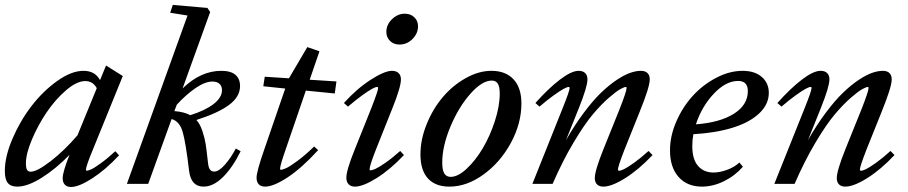

<svg xmlns="http://www.w3.org/2000/svg" viewBox="-23 -745 3679 778"><path d="M46.9 11.2Q20.5 11.2 8.5 -3.7Q-3.4 -18.6 -3.4 -52.2Q-3.4 -110.8 27.6 -183.1Q58.6 -255.4 105 -315.7Q151.4 -376 209 -417Q266.6 -458 315.4 -458Q362.3 -458 382.3 -420.4L406.7 -479.5L474.6 -437L352.5 -136.7Q325.2 -70.8 325.2 -57.1Q325.2 -53.2 328.1 -53.2Q334.5 -53.2 347.2 -59.1Q359.9 -64.9 386.2 -84Q412.6 -103 444.3 -132.3L459.5 -115.7Q404.3 -56.6 350.3 -22Q296.4 12.7 264.6 12.7Q248.5 12.7 239.7 3.4Q231 -5.9 231 -22.9Q231 -48.3 258.8 -117.7Q203.6 -61 146.2 -24.9Q88.9 11.2 46.9 11.2ZM82 -83Q82 -64.9 86.4 -57.1Q90.8 -49.3 101.6 -49.3Q127 -49.3 182.4 -92Q237.8 -134.8 291 -196.8L369.1 -387.7Q353.5 -416.5 322.3 -416.5Q288.1 -416.5 244.6 -379.2Q201.2 -341.8 166 -289.8Q130.9 -237.8 106.4 -179.9Q82 -122.1 82 -83Z M491.2 0 736.8 -682.1 666.5 -693.4 677.2 -725.1 817.4 -712.9 828.6 -696.3 716.8 -386.7Q790.5 -458 873.5 -458Q912.1 -458 930.9 -441.9Q949.7 -425.8 949.7 -396.5Q949.7 -353 905.5 -320.1Q861.3 -287.1 772.9 -258.8Q787.6 -242.7 797.1 -214.1Q806.6 -185.5 810.3 -161.6Q814 -137.7 819.8 -85.4Q821.8 -65.4 828.1 -57.6Q834.5 -49.8 845.2 -49.8Q863.3 -49.8 887.5 -76.7Q911.6 -103.5 932.6 -143.1L952.1 -132.3Q920.4 -67.4 881.1 -28.1Q841.8 11.2 801.8 11.2Q751 11.2 743.2 -52.7Q729.5 -168.9 717 -211.2Q704.6 -253.4 672.4 -262.7L577.6 0ZM837.9 -414.6Q808.1 -414.6 769.5 -388.2Q731 -361.8 693.4 -320.8L683.6 -294.9Q723.6 -291.5 748 -278.3Q809.1 -297.4 842.8 -323.7Q876.5 -350.1 876.5 -379.4Q876.5 -396.5 866.2 -405.5Q856 -414.6 837.9 -414.6Z M1051.3 11.2Q1034.7 11.2 1025.6 2Q1016.6 -7.3 1016.6 -24.9Q1016.6 -49.8 1047.9 -139.6L1132.8 -386.2L1043.9 -395.5L1049.8 -434.1L1147.9 -427.7L1222.2 -554.2L1271.5 -537.1L1231.9 -421.9L1340.3 -415L1333.5 -366.2L1216.3 -377.9L1135.3 -141.6Q1111.8 -75.2 1111.8 -60.5Q1111.8 -57.1 1115.2 -57.1Q1122.1 -57.1 1136.7 -63.7Q1151.4 -70.3 1182.6 -93.3Q1213.9 -116.2 1250 -151.4L1266.1 -136.7Q1199.7 -64 1142.6 -26.4Q1085.4 11.2 1051.3 11.2Z M1595.7 -564.5Q1572.3 -564.5 1557.4 -579.1Q1542.5 -593.8 1542.5 -615.7Q1542.5 -645 1565.4 -667.2Q1588.4 -689.5 1617.2 -689.5Q1640.6 -689.5 1655.8 -675Q1670.9 -660.6 1670.9 -638.7Q1670.9 -609.4 1648.4 -586.9Q1626 -564.5 1595.7 -564.5ZM1415.5 11.2Q1398.9 11.2 1389.6 1.7Q1380.4 -7.8 1380.4 -24.9Q1380.4 -55.2 1414.6 -139.6L1481.9 -307.6Q1509.3 -377.9 1509.3 -388.7Q1509.3 -392.6 1504.4 -392.6Q1499 -392.6 1485.1 -385.3Q1471.2 -377.9 1444.8 -358.9Q1418.5 -339.8 1387.2 -313L1370.6 -327.6Q1422.4 -385.3 1478.8 -421.6Q1535.2 -458 1565.4 -458Q1582.5 -458 1592 -449Q1601.6 -439.9 1601.6 -423.3Q1601.6 -392.6 1567.9 -308.6L1500 -138.2Q1474.6 -73.7 1474.6 -58.6Q1474.6 -54.7 1478 -54.7Q1484.4 -54.7 1497.8 -60.5Q1511.2 -66.4 1538.8 -85.4Q1566.4 -104.5 1598.6 -133.3L1613.8 -116.7Q1558.6 -58.1 1503.2 -23.4Q1447.8 11.2 1415.5 11.2Z M1798.3 11.2Q1741.2 11.2 1710.9 -22Q1680.7 -55.2 1680.7 -119.1Q1680.7 -180.2 1706.1 -242.4Q1731.4 -304.7 1771.5 -351.8Q1811.5 -398.9 1864.3 -428.5Q1917 -458 1968.3 -458Q2025.9 -458 2057.9 -423.6Q2089.8 -389.2 2089.8 -325.7Q2089.8 -245.1 2047.4 -166.5Q2004.9 -87.9 1936.8 -38.3Q1868.7 11.2 1798.3 11.2ZM1803.2 -28.3Q1832.5 -28.3 1868.2 -61.5Q1903.8 -94.7 1933.1 -144Q1962.4 -193.4 1982.2 -254.2Q2002 -314.9 2002 -365.7Q2002 -393.6 1994.1 -406Q1986.3 -418.5 1969.7 -418.5Q1930.2 -418.5 1882.6 -364.5Q1835 -310.5 1802 -231.4Q1769 -152.3 1769 -86.4Q1769 -55.2 1777.6 -41.7Q1786.1 -28.3 1803.2 -28.3Z M2134.3 0 2257.3 -307.6Q2285.2 -377 2285.2 -388.7Q2285.2 -392.6 2280.8 -392.6Q2275.4 -392.6 2261.5 -385.3Q2247.6 -377.9 2220.9 -358.9Q2194.3 -339.8 2163.1 -313L2146.5 -327.6Q2199.2 -386.7 2245.8 -422.4Q2292.5 -458 2321.8 -458Q2338.9 -458 2348.1 -449Q2357.4 -439.9 2357.4 -423.3Q2357.4 -394 2323.2 -308.6L2270.5 -177.2Q2305.7 -238.8 2342.8 -288.3Q2379.9 -337.9 2412.1 -368.9Q2444.3 -399.9 2475.3 -420.7Q2506.3 -441.4 2530.3 -449.7Q2554.2 -458 2573.7 -458Q2591.3 -458 2600.6 -449Q2609.9 -439.9 2609.9 -423.3Q2609.9 -392.6 2568.8 -291.5L2507.3 -138.2Q2481 -70.3 2481 -58.1Q2481 -53.2 2485.8 -53.2Q2492.2 -53.2 2505.6 -59.6Q2519 -65.9 2546.1 -85.2Q2573.2 -104.5 2605 -133.3L2621.1 -116.7Q2565.4 -57.6 2510.5 -23.2Q2455.6 11.2 2421.9 11.2Q2405.3 11.2 2396.2 2.2Q2387.2 -6.8 2387.2 -23.4Q2387.2 -53.2 2421.9 -139.6L2486.8 -300.8Q2516.1 -375 2516.1 -389.2Q2516.1 -392.6 2512.2 -392.6Q2507.3 -392.6 2491.5 -384.3Q2475.6 -376 2444.8 -349.4Q2414.1 -322.8 2379.9 -282.5Q2345.7 -242.2 2301.3 -167.7Q2256.8 -93.3 2216.3 0Z M2821.3 11.2Q2761.7 11.2 2726.8 -27.8Q2691.9 -66.9 2691.9 -135.7Q2691.9 -194.3 2717.8 -253.4Q2743.7 -312.5 2784.7 -357.2Q2825.7 -401.9 2879.4 -429.9Q2933.1 -458 2986.3 -458Q3035.2 -458 3063.7 -433.3Q3092.3 -408.7 3092.3 -368.7Q3092.3 -321.8 3052.7 -284.9Q3013.2 -248 2944.3 -227.1Q2875.5 -206.1 2786.6 -201.2Q2782.2 -177.7 2782.2 -153.8Q2782.2 -99.1 2805.7 -72.5Q2829.1 -45.9 2868.2 -45.9Q2892.6 -45.9 2922.1 -56.4Q2951.7 -66.9 2973.1 -86.4L2987.3 -69.3Q2954.6 -32.2 2910.2 -10.5Q2865.7 11.2 2821.3 11.2ZM2967.8 -417Q2918 -417 2869.1 -365Q2820.3 -313 2796.9 -241.2Q2894.5 -248.5 2950.9 -284.2Q3007.3 -319.8 3007.3 -376Q3007.3 -417 2967.8 -417Z M3114.7 0 3237.8 -307.6Q3265.6 -377 3265.6 -388.7Q3265.6 -392.6 3261.2 -392.6Q3255.9 -392.6 3241.9 -385.3Q3228 -377.9 3201.4 -358.9Q3174.8 -339.8 3143.6 -313L3127 -327.6Q3179.7 -386.7 3226.3 -422.4Q3272.9 -458 3302.2 -458Q3319.3 -458 3328.6 -449Q3337.9 -439.9 3337.9 -423.3Q3337.9 -394 3303.7 -308.6L3251 -177.2Q3286.1 -238.8 3323.2 -288.3Q3360.4 -337.9 3392.6 -368.9Q3424.8 -399.9 3455.8 -420.7Q3486.8 -441.4 3510.7 -449.7Q3534.7 -458 3554.2 -458Q3571.8 -458 3581.1 -449Q3590.3 -439.9 3590.3 -423.3Q3590.3 -392.6 3549.3 -291.5L3487.8 -138.2Q3461.4 -70.3 3461.4 -58.1Q3461.4 -53.2 3466.3 -53.2Q3472.7 -53.2 3486.1 -59.6Q3499.5 -65.9 3526.6 -85.2Q3553.7 -104.5 3585.4 -133.3L3601.6 -116.7Q3545.9 -57.6 3491 -23.2Q3436 11.2 3402.3 11.2Q3385.7 11.2 3376.7 2.2Q3367.7 -6.8 3367.7 -23.4Q3367.7 -53.2 3402.3 -139.6L3467.3 -300.8Q3496.6 -375 3496.6 -389.2Q3496.6 -392.6 3492.7 -392.6Q3487.8 -392.6 3471.9 -384.3Q3456.1 -376 3425.3 -349.4Q3394.5 -322.8 3360.4 -282.5Q3326.2 -242.2 3281.7 -167.7Q3237.3 -93.3 3196.8 0Z"/></svg>

Font: Elstob 8pt Medium
Style: Italic
Weight: 500
Italic angle: -20°
Designer: Peter S. Baker
Version: Version 1.015